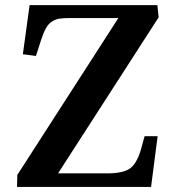

<svg xmlns="http://www.w3.org/2000/svg" viewBox="-20 -734 673 754"><path d="M598.1 -713.9 603 -666 208 -53.2H401.9Q460.4 -53.2 488.3 -71Q516.1 -88.9 533.2 -146L547.9 -199.2H599.1L573.2 0H46.9L47.9 -46.9L444.8 -663.1H254.9Q228 -663.1 212.6 -660.6Q197.3 -658.2 183.3 -648.9Q169.4 -639.6 160.2 -622.8Q150.9 -606 141.1 -576.2L121.1 -514.2L69.8 -521L96.2 -713.9Z"/></svg>

Font: Literata SemiBold
Style: Italic
Weight: 650
Italic angle: -2.39999°
Designer: Latin by Veronika Burian and Jose Scaglione. Greek by Irene Vlachou. Cyrillic by Vera Evstafieva
Foundry: TypeTogether
Version: Version 3.021